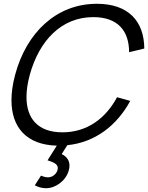

<svg xmlns="http://www.w3.org/2000/svg" viewBox="-20 -755 783 1015"><path d="M310.1 -55.5C181.2 -55.5 120 -127.9 120 -242C120 -277.6 125.9 -317.2 137.6 -360C187.4 -540 304.2 -664.5 473.2 -664.5C602.2 -664.5 662.4 -592.5 662.5 -479L742.8 -498.5C741.8 -642.5 659.1 -735 492.1 -735C277.1 -735 119.5 -581.5 60.1 -360C47.1 -311.5 40.6 -266.2 40.6 -225.1C40.6 -82 119.7 10.7 280.2 15L231.4 92.5C259 101.8 285.6 110.3 285.6 133.6C285.6 136.7 285.2 139.9 284.2 143.5C279 163 259.3 182.5 233.3 182.5C222.3 182.5 209.7 179 196.7 173.5L164 224.5C180.6 233.5 199.9 240 223.9 240C274.9 240 329.2 199.5 343.7 145.5C346.1 136.4 347.3 128 347.3 120.3C347.3 91.6 331.3 72.1 306.2 59.5L335.8 12.5C481.7 -2 597.4 -90.5 668.5 -221.5L598.8 -241C537.8 -127.5 439.1 -55.5 310.1 -55.5Z"/></svg>

Font: Manrope
Style: RegularItalic
Weight: 400
Italic angle: -15°
Designer: Mikhail Sharanda
Foundry: Mikhail Sharanda
Version: Version 4.502;hotconv 1.0.109;makeotfexe 2.5.65596